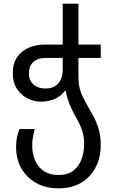

<svg xmlns="http://www.w3.org/2000/svg" viewBox="-20 -780 626 1050"><path d="M299 250Q231 250 178.5 221Q126 192 97 141Q68 90 68 23Q68 -6 73.5 -31.5Q79 -57 86 -74H170Q165 -58 160.5 -32.5Q156 -7 156 15Q156 59 171.5 96Q187 133 219 155Q251 177 299 177Q351 177 381.5 153Q412 129 426 90.5Q440 52 440 9Q440 -35 429 -67Q418 -99 401 -128Q382 -161 364.5 -200.5Q347 -240 339 -284H336Q311 -252 277.5 -238Q244 -224 202 -224Q168 -224 132.5 -241Q97 -258 73.5 -293Q50 -328 50 -380Q50 -434 74.5 -468.5Q99 -503 138.5 -519.5Q178 -536 221 -536H323V-760H409V-536H531V-463H409V-357Q409 -299 430 -256Q451 -213 477 -169Q500 -132 515.5 -87.5Q531 -43 531 13Q531 81 503.5 134.5Q476 188 424.5 219Q373 250 299 250ZM228 -296Q278 -296 300.5 -326Q323 -356 323 -393V-463H231Q184 -463 161 -440Q138 -417 138 -380Q138 -340 163 -318Q188 -296 228 -296Z"/></svg>

Font: Noto Sans Living
Style: Regular
Weight: 400
Designer: Monotype Design Team
Foundry: Monotype Imaging Inc.
Version: Version 2.013; ttfautohint (v1.8.4.7-5d5b)